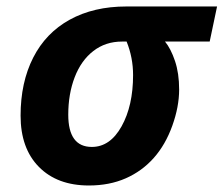

<svg xmlns="http://www.w3.org/2000/svg" viewBox="-20 -566 694 596"><path d="M536.1 -288.1Q536.1 -234.9 514.9 -175.8Q493.7 -116.7 457.3 -75.7Q420.9 -34.7 370.4 -12.5Q319.8 9.8 255.9 9.8Q157.7 9.8 100.8 -47.9Q43.9 -105.5 43.9 -207Q43.9 -310.1 83 -387Q122.1 -463.9 196.5 -504.9Q271 -545.9 372.1 -545.9H653.8L630.9 -437H492.2Q510.3 -415 523.2 -376.7Q536.1 -338.4 536.1 -288.1ZM358.9 -437Q307.6 -437 269.8 -407.7Q231.9 -378.4 211.9 -326.4Q191.9 -274.4 191.9 -210Q191.9 -109.9 265.1 -109.9Q321.8 -109.9 357.4 -173.8Q393.1 -237.8 393.1 -333Q393.1 -387.2 373 -437Z"/></svg>

Font: Zoram GWebM
Style: Bold Italic
Weight: 700
Italic angle: -12°
Foundry: Ascender Corporation
Version: Version 1.000